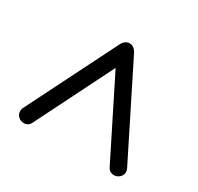

<svg xmlns="http://www.w3.org/2000/svg" viewBox="-97 -515 650 629"><g transform="rotate(30 228.0 -200.0)"><path d="M428.5 -27.8Q428.5 -16.1 419.3 -7.9Q410.2 0.2 398.7 0.2Q382.3 0.2 374 -15.6L228.3 -307.1L82.5 -15.6Q74.5 0.2 58.1 0.2Q46.1 0.2 37.1 -7.9Q28.1 -16.1 28.1 -27.8Q28.1 -34.7 31.2 -41.7L200.4 -379.2Q210.7 -399.9 228.3 -399.9Q245.8 -399.9 256.3 -379.2L425 -41.7Q428.5 -34.7 428.5 -27.8Z"/></g></svg>

Font: EnergyBar
Style: Regular
Weight: 400
Italic angle: -10°
Version: 1.0 2000-03-28